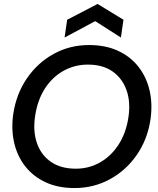

<svg xmlns="http://www.w3.org/2000/svg" viewBox="-20 -940 800 972"><path d="M357 12Q274 12 211.5 -17Q149 -46 108.5 -97Q68 -148 52 -216Q36 -284 47 -362Q62 -464 116 -543Q170 -622 251.5 -667Q333 -712 431 -712Q514 -712 577 -683Q640 -654 680.5 -602.5Q721 -551 737 -483Q753 -415 742 -336Q727 -235 673 -156.5Q619 -78 537 -33Q455 12 357 12ZM364 -86Q430 -86 486 -117.5Q542 -149 580 -207.5Q618 -266 630 -345Q642 -423 620.5 -483.5Q599 -544 549.5 -578.5Q500 -613 425 -613Q358 -613 301.5 -581.5Q245 -550 207.5 -492Q170 -434 158 -354Q146 -276 167 -215.5Q188 -155 238 -120.5Q288 -86 364 -86ZM307 -750 320 -840 474 -920 605 -840 592 -750 462 -833Z"/></svg>

Font: Host Grotesk Medium
Style: Italic
Weight: 500
Italic angle: -8°
Designer: Doğukan Karapınar based on Poppins by Indian Type Foundry, Jonny Pinhorn
Foundry: Element Type
Version: Version 1.001; ttfautohint (v1.8.4.7-5d5b)